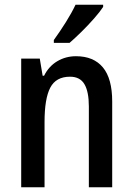

<svg xmlns="http://www.w3.org/2000/svg" viewBox="-20 -786 557 806"><path d="M299 -550Q373 -550 412 -503Q451 -456 451 -360V0H353V-339Q353 -401 334.5 -432.5Q316 -464 274 -464Q215 -464 191 -418Q167 -372 167 -274V0H69V-540H147L159 -468H165Q185 -508 220.5 -529Q256 -550 299 -550ZM413 -757Q400 -737 375 -708.5Q350 -680 322 -652.5Q294 -625 272 -606H206V-618Q232 -654 256.5 -693Q281 -732 297 -766H413Z"/></svg>

Font: Noto Sans Arabic UI Cn Md
Style: Regular
Weight: 500
Width: 3
Designer: Monotype Design Team, Nadine Chahine and Nizar Qandah
Foundry: Monotype Imaging Inc.
Version: Version 2.010; ttfautohint (v1.8.4.7-5d5b)